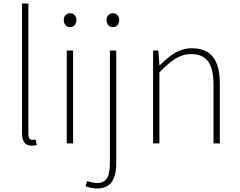

<svg xmlns="http://www.w3.org/2000/svg" viewBox="-20 -814 1364 1090"><path d="M159 13C174 13 180 11 189 9L182 -22C171 -20 167 -20 163 -20C149 -20 141 -31 141 -53V-794H105V-59C105 -8 125 13 159 13Z M359 0H395V-527H359ZM378 -660C398 -660 414 -675 414 -701C414 -723 398 -739 378 -739C357 -739 342 -723 342 -701C342 -675 357 -660 378 -660Z M530 256C604 256 640 211 640 110V-527H604V106C604 174 593 225 532 225C510 225 488 218 475 214L466 243C481 250 508 256 530 256ZM621 -660C641 -660 657 -675 657 -701C657 -723 641 -739 621 -739C600 -739 585 -723 585 -701C585 -675 600 -660 621 -660Z M849 0H885V-403C952 -472 1000 -507 1065 -507C1155 -507 1192 -450 1192 -334V0H1228V-339C1228 -475 1177 -540 1069 -540C996 -540 941 -498 887 -443H885L879 -527H849Z"/></svg>

Font: Harano Aji Gothic KR ExtraLight
Style: Regular
Weight: 250
Foundry: Masamichi Hosoda
Version: HaranoAjiGothicKR-ExtraLight version 20220220;ttx 4.29.1